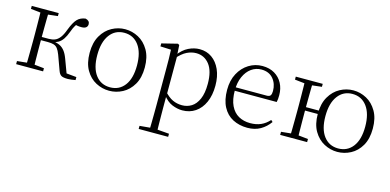

<svg xmlns="http://www.w3.org/2000/svg" viewBox="-72 -939 3283 1617"><g transform="rotate(15 1569.5 -131.0)"><path d="M46 0V-27L155 -38H175L281 -27V0ZM46 -482V-508H281V-482L175 -470H155ZM130 0Q131 -24 131.5 -64.5Q132 -105 132.5 -148.5Q133 -192 133 -226V-283Q133 -316 132.5 -359.5Q132 -403 131.5 -443.5Q131 -484 130 -508H198Q197 -484 196.5 -443Q196 -402 195.5 -356.5Q195 -311 195 -273V-254Q195 -206 195.5 -156.5Q196 -107 196.5 -65.5Q197 -24 198 0ZM414 -40 367 -169Q354 -203 340.5 -220Q327 -237 307 -243Q287 -249 256 -249H163V-277H255Q286 -277 309 -286Q332 -295 351.5 -320Q371 -345 388 -392Q414 -460 440.5 -488Q467 -516 512 -522Q549 -513 549 -483Q549 -464 536 -453.5Q523 -443 497 -443Q475 -443 459.5 -446Q444 -449 429 -453L474 -479Q455 -460 442 -440Q429 -420 415 -381Q400 -340 382.5 -314.5Q365 -289 342.5 -276Q320 -263 291 -257V-268Q329 -264 354.5 -252Q380 -240 399 -216Q418 -192 433 -151L484 -14L442 -38L564 -26V0Q548 3 530.5 5.5Q513 8 499 8Q457 8 440.5 -2Q424 -12 414 -40Z M859 14Q798 14 743 -15Q688 -44 653.5 -103.5Q619 -163 619 -253Q619 -343 654 -403Q689 -463 744 -492.5Q799 -522 859 -522Q920 -522 975 -492.5Q1030 -463 1065 -403Q1100 -343 1100 -253Q1100 -163 1065 -103.5Q1030 -44 975 -15Q920 14 859 14ZM859 -16Q939 -16 985.5 -77.5Q1032 -139 1032 -252Q1032 -365 985.5 -428Q939 -491 859 -491Q779 -491 732.5 -428Q686 -365 686 -252Q686 -139 732.5 -77.5Q779 -16 859 -16Z M1184 260V233L1296 223H1317L1441 233V260ZM1274 260Q1275 229 1275.5 189.5Q1276 150 1276.5 108.5Q1277 67 1277 32V-278Q1277 -330 1276.5 -374Q1276 -418 1274 -455L1181 -459V-485L1318 -519L1331 -511L1336 -425L1338 -420V-80L1337 -71V32Q1337 66 1337.5 107.5Q1338 149 1338.5 189Q1339 229 1340 260ZM1497 14Q1454 14 1408.5 -4.5Q1363 -23 1324 -75H1311L1323 -108Q1364 -62 1402 -44.5Q1440 -27 1484 -27Q1529 -27 1566 -50Q1603 -73 1625.5 -124Q1648 -175 1648 -257Q1648 -369 1603.5 -425.5Q1559 -482 1488 -482Q1448 -482 1407.5 -462.5Q1367 -443 1320 -389L1311 -420H1323Q1363 -475 1411.5 -498.5Q1460 -522 1508 -522Q1569 -522 1615 -489.5Q1661 -457 1687.5 -398Q1714 -339 1714 -259Q1714 -175 1686.5 -113.5Q1659 -52 1610 -19Q1561 14 1497 14Z M2064 14Q1993 14 1937 -15Q1881 -44 1849.5 -103.5Q1818 -163 1818 -252Q1818 -334 1850.5 -394.5Q1883 -455 1937 -488.5Q1991 -522 2055 -522Q2117 -522 2161.5 -495.5Q2206 -469 2230 -423.5Q2254 -378 2254 -320Q2254 -283 2248 -260H1848V-290H2153Q2177 -290 2185.5 -302.5Q2194 -315 2194 -341Q2194 -404 2157.5 -447.5Q2121 -491 2054 -491Q2006 -491 1967 -463Q1928 -435 1905 -383.5Q1882 -332 1882 -263Q1882 -183 1907 -131Q1932 -79 1976 -54.5Q2020 -30 2077 -30Q2130 -30 2170.5 -48Q2211 -66 2243 -102L2258 -88Q2225 -41 2177 -13.5Q2129 14 2064 14Z M2348 0V-27L2457 -38H2477L2583 -27V0ZM2348 -482V-508H2583V-482L2477 -470H2457ZM2432 0Q2433 -24 2433.5 -64.5Q2434 -105 2434.5 -148.5Q2435 -192 2435 -226V-283Q2435 -316 2434.5 -359.5Q2434 -403 2433.5 -443.5Q2433 -484 2432 -508H2500Q2499 -484 2498.5 -443.5Q2498 -403 2497.5 -358Q2497 -313 2497 -277V-256Q2497 -207 2497.5 -157Q2498 -107 2498.5 -65.5Q2499 -24 2500 0ZM2465 -252V-282H2649V-252ZM2848 14Q2788 14 2733 -15Q2678 -44 2643 -103.5Q2608 -163 2608 -253Q2608 -343 2643 -403Q2678 -463 2733 -492.5Q2788 -522 2848 -522Q2909 -522 2963.5 -492.5Q3018 -463 3053 -403Q3088 -343 3088 -253Q3088 -163 3053.5 -103.5Q3019 -44 2964 -15Q2909 14 2848 14ZM2848 -16Q2928 -16 2975 -77.5Q3022 -139 3022 -252Q3022 -365 2975 -428Q2928 -491 2848 -491Q2769 -491 2722 -428Q2675 -365 2675 -252Q2675 -139 2722 -77.5Q2769 -16 2848 -16Z"/></g></svg>

Font: Source Han Serif JP VF
Style: Regular
Weight: 250
Designer: Ryoko NISHIZUKA 西塚涼子 (kana & ideographs); Frank Grießhammer (Latin, Greek & Cyrillic); Wenlong ZHANG 张文龙 (bopomofo); San
Foundry: Adobe
Version: Version 2.001;hotconv 1.1.0;makeotfexe 2.6.0